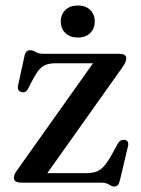

<svg xmlns="http://www.w3.org/2000/svg" viewBox="-20 -664 512 698"><path d="M425.5 -420 138.5 -15.5 120 -34.5H290Q314 -34.5 329 -39.5Q344 -44.5 356.8 -58.5Q369.5 -72.5 385 -99.5L408 -141.5Q413.5 -150.5 419.5 -153.5Q425.5 -156.5 432.5 -155.5Q441 -154.5 444.2 -148.8Q447.5 -143 445.5 -133.5L416 -8.5Q413 4 408.2 9Q403.5 14 396 14Q386.5 14 376.2 7Q366 0 345.5 0H59.5Q43.5 0 37 -4.5Q30.5 -9 30.5 -17Q30.5 -23.5 33.5 -30.8Q36.5 -38 44.5 -48.5L329.5 -450L346 -434H183.5Q163 -434 148.8 -429.2Q134.5 -424.5 123.5 -412Q112.5 -399.5 100.5 -377L82.5 -342.5Q78 -333.5 72.2 -330.5Q66.5 -327.5 58.5 -329Q51 -330.5 47.2 -336.8Q43.5 -343 45.5 -352.5L68.5 -458Q71 -471 76.2 -476.2Q81.5 -481.5 89.5 -481.5Q99.5 -481.5 109.2 -475Q119 -468.5 138.5 -468.5H410.5Q426.5 -468.5 432.8 -464.2Q439 -460 439 -451.5Q439 -445.5 436 -438.2Q433 -431 425.5 -420ZM263 -527.5Q234.5 -527.5 217.8 -543.8Q201 -560 201 -586Q201 -611.5 217.8 -627.8Q234.5 -644 263 -644Q291.5 -644 308 -627.8Q324.5 -611.5 324.5 -586Q324.5 -560.5 308 -544Q291.5 -527.5 263 -527.5Z"/></svg>

Font: Fraunces 20pt
Style: Regular
Weight: 400
Version: Version 1.000;[b76b70a41]